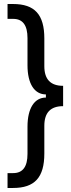

<svg xmlns="http://www.w3.org/2000/svg" viewBox="-20 -727 352 958"><path d="M294.9 -298.8C232.4 -298.8 201.2 -331.1 201.2 -396.5V-535.2C201.2 -654.3 153.3 -707 44.9 -707H17.6V-632.8H45.9C93.8 -632.8 117.2 -600.6 117.2 -537.1V-401.4C117.2 -308.6 152.3 -255.9 209 -255.9V-240.2C152.3 -240.2 117.2 -187.5 117.2 -94.7V41C117.2 104.5 93.8 136.7 45.9 136.7H17.6V210.9H44.9C153.3 210.9 201.2 158.2 201.2 39.1V-99.6C201.2 -165 232.4 -197.3 294.9 -197.3Z"/></svg>

Font: Wanted Sans
Style: Regular
Weight: 400
Designer: Original Design by Kil Hyung-jin and Kang Hanbin, Wanted Lab, Inc; Hangeul from Source Han Sans by Jang Soo-young and Ka
Foundry: Wanted Lab, Inc.
Version: Version 1.001;Glyphs 3.2 (3227)